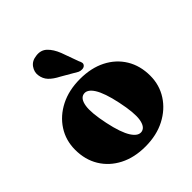

<svg xmlns="http://www.w3.org/2000/svg" viewBox="-209 -891 1042 1042"><g transform="rotate(-45 312.0 -370.5)"><path d="M315.5 -497Q400.5 -497 464 -464.8Q527.5 -432.5 562.8 -374.5Q598 -316.5 598 -239.5Q598 -168.5 561 -111Q524 -53.5 458.8 -19.8Q393.5 14 307.5 14Q222.5 14 159 -18.8Q95.5 -51.5 60.2 -109.5Q25 -167.5 25 -243.5Q25 -316 62 -373.2Q99 -430.5 164.2 -463.8Q229.5 -497 315.5 -497ZM352 -58.5Q380.5 -65.5 388 -112Q395.5 -158.5 375 -255.5Q355.5 -348 328.8 -389.8Q302 -431.5 271 -424.5Q242.5 -418 235 -371.2Q227.5 -324.5 248 -227.5Q267.5 -135 294.5 -93.2Q321.5 -51.5 352 -58.5ZM343.5 -668.5 379.5 -569Q385 -559 386.5 -549.8Q388 -540.5 380 -532.5Q373 -526 361 -525.5Q349 -525 338.5 -529.5L249.5 -581Q212.5 -600 193 -620.8Q173.5 -641.5 169.5 -672Q165.5 -699.5 183.2 -724.8Q201 -750 237 -754Q276 -759.5 301.2 -735.5Q326.5 -711.5 343.5 -668.5Z"/></g></svg>

Font: Fraunces 9pt S000 Black
Style: Regular
Weight: 900
Version: Version 1.000; ttfautohint (v1.8.3)